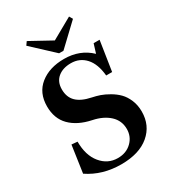

<svg xmlns="http://www.w3.org/2000/svg" viewBox="-211 -981 984 1103"><g transform="rotate(-30 281.0 -430.0)"><path d="M271.5 -718.3 129.9 -850.1 145.5 -872.1 287.1 -794.4 426.3 -872.6 439.5 -850.1 300.3 -718.3ZM263.2 13.2Q138.7 13.2 44.9 -50.3L70.8 -229L109.4 -225.6Q109.4 -134.8 153.3 -81.3Q197.3 -27.8 263.7 -27.8Q319.8 -27.8 355.5 -62.5Q391.1 -97.2 391.1 -147.5Q391.1 -203.1 351.1 -240Q311 -276.9 244.1 -290.5Q155.8 -309.1 107.2 -358.4Q58.6 -407.7 58.6 -488.3Q58.6 -577.6 120.1 -627Q181.6 -676.3 279.3 -676.3Q383.8 -676.3 453.6 -609.4L472.2 -669.4H511.7L481.4 -472.7H441.9Q434.6 -552.2 396.7 -593.8Q358.9 -635.3 300.8 -635.3Q247.1 -635.3 214.1 -607.9Q181.2 -580.6 181.2 -530.3Q181.2 -479 211.9 -448.5Q242.7 -418 306.6 -404.8Q333 -399.4 357.9 -390.9Q382.8 -382.3 412.6 -365Q442.4 -347.7 464.4 -325.4Q486.3 -303.2 501 -268.3Q515.6 -233.4 515.6 -191.4Q515.6 -99.6 449 -43.2Q382.3 13.2 263.2 13.2Z"/></g></svg>

Font: Elstob 8pt SemiBold
Style: Regular
Weight: 600
Designer: Peter S. Baker
Version: Version 1.015